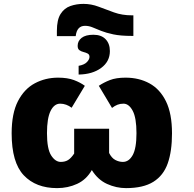

<svg xmlns="http://www.w3.org/2000/svg" viewBox="-20 -959 1001 989"><path d="M410 -939Q450 -939 488 -924.5Q526 -910 567.5 -895Q609 -880 660 -880H667V-774H659Q601 -774 563.5 -782Q526 -790 501 -800Q476 -810 457 -818Q438 -826 418 -826Q376 -826 370 -773H273V-800Q273 -857 292 -887Q311 -917 342.5 -928Q374 -939 410 -939ZM461 -780Q502 -780 524 -757Q546 -734 546 -696Q546 -642 501 -609Q456 -576 385 -575V-620Q414 -625 427.5 -639Q441 -653 441 -666Q441 -678 432 -683Q423 -688 410.5 -691Q398 -694 389 -700.5Q380 -707 380 -723Q380 -748 400.5 -764Q421 -780 461 -780ZM274 10Q165 10 102.5 -56Q40 -122 40 -272Q40 -375 72.5 -438Q105 -501 159.5 -530Q214 -559 279 -559Q328 -559 361 -546.5Q394 -534 417 -517L349 -404Q336 -414 321 -419.5Q306 -425 290 -425Q259 -425 240.5 -387.5Q222 -350 222 -273Q222 -192 243.5 -158.5Q265 -125 293 -125Q315 -125 330.5 -134.5Q346 -144 362 -168V-296H542V-171Q555 -145 574 -135Q593 -125 613 -125Q644 -125 663.5 -160Q683 -195 683 -273Q683 -352 663.5 -388.5Q644 -425 616 -425Q599 -425 585 -419.5Q571 -414 557 -403L489 -517Q514 -534 546 -546.5Q578 -559 627 -559Q696 -559 750 -529.5Q804 -500 835 -437Q866 -374 866 -272Q866 -180 844 -117.5Q822 -55 770 -22.5Q718 10 629 10Q579 10 531.5 -11.5Q484 -33 453 -83Q425 -34 377.5 -12Q330 10 274 10Z"/></svg>

Font: Noto Sans Disp ExtBd
Style: Regular
Weight: 800
Designer: Monotype Design Team
Foundry: Monotype Imaging Inc.
Version: Version 2.000;GOOG;noto-source:20170915:90ef993387c0; ttfaut